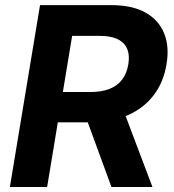

<svg xmlns="http://www.w3.org/2000/svg" viewBox="-20 -748 696 768"><path d="M19.5 0 140.1 -727.5H424.3Q507.8 -727.5 561 -698.2Q614.3 -668.9 636.2 -615.5Q658.2 -562 646 -490.7Q634.3 -418.9 594.5 -366.9Q554.7 -314.9 490.7 -286.9Q426.8 -258.8 342.8 -258.8H150.4L170.4 -379.9H341.3Q386.7 -379.9 418.5 -392.6Q450.2 -405.3 468.8 -429.9Q487.3 -454.6 493.2 -490.7Q502.4 -546.4 473.4 -575.4Q444.3 -604.5 378.4 -604.5H268.6L168.5 0ZM425.8 0 304.7 -330.6H464.8L589.8 0Z"/></svg>

Font: Inter 16pt
Style: Bold Italic
Weight: 700
Italic angle: -9.3988°
Version: Version 4.001;git-66647c0bb